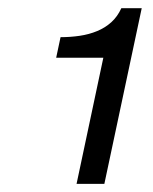

<svg xmlns="http://www.w3.org/2000/svg" viewBox="-20 -729 373 469"><path d="M167 -279.8 232.4 -587.9H117.2L127.9 -638.2Q152.3 -638.2 175 -641.6Q197.8 -645 217.3 -653.1Q236.8 -661.1 252 -674.8Q267.1 -688.5 276.4 -709H326.2L234.9 -279.8Z"/></svg>

Font: XB Khoramshahr
Style: Italic
Weight: 400
Italic angle: -12°
Designer: Behnam
Foundry: Irmug
Version: Version 8.005 2009